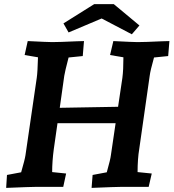

<svg xmlns="http://www.w3.org/2000/svg" viewBox="-20 -910 845 935"><path d="M431 -58 500 -71Q518 -135 520 -154L543 -310H260L242 -184Q234 -125 234 -72L302 -65L288 0H155Q130 0 10 5L14 -58L83 -71Q101 -133 104 -154L159 -531Q163 -557 165 -631L100 -642L115 -710Q215 -705 234 -705Q268 -705 354 -709L389 -710L383 -637L314 -630Q296 -561 293 -541L271 -385L555 -390L576 -531Q581 -569 581 -631L516 -642L532 -710Q630 -705 650 -705Q685 -705 769 -709L805 -710L799 -637L730 -630Q712 -566 709 -541L658 -184Q650 -136 650 -72L719 -65L704 0H571Q546 0 426 5ZM475 -820 314 -752 289 -796 439 -890H534L659 -786L622 -743Z"/></svg>

Font: Andada Pro ExtraBold
Style: Italic
Weight: 800
Italic angle: -6.99998°
Designer: Carolina Giovagnoli
Foundry: Huerta Tipografica
Version: Version 3.005; ttfautohint (v1.8.4)